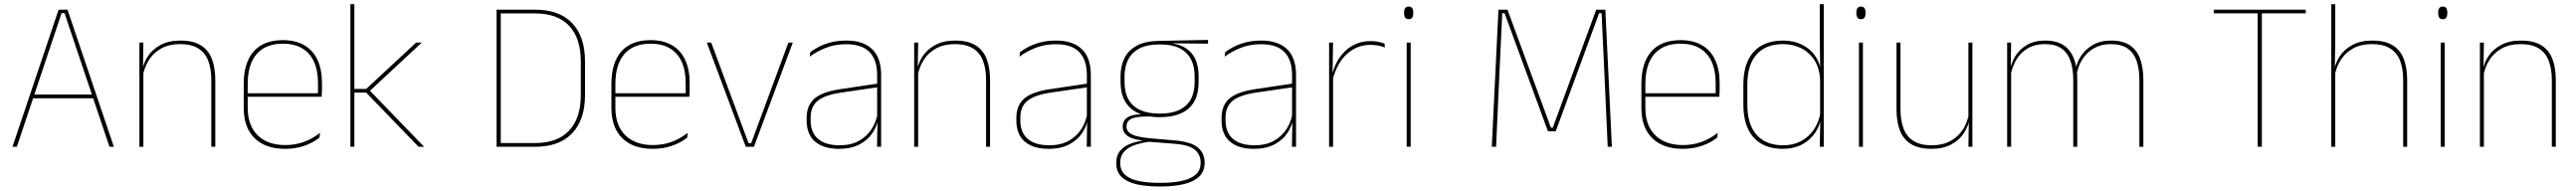

<svg xmlns="http://www.w3.org/2000/svg" viewBox="-20 -684 12000 890"><path d="M58.5 0H38L253 -639H294.5L510.5 0H490L280.5 -623H267ZM421 -226H127V-243.5H421Z M983 0H964.5V-310Q964.5 -363 950.2 -400.5Q936 -438 904 -458.2Q872 -478.5 818.5 -478.5Q769 -478.5 732.2 -458.8Q695.5 -439 673.5 -404.2Q651.5 -369.5 644.5 -325L635.5 -344H641Q645.5 -385 667.2 -419.2Q689 -453.5 727.5 -474.2Q766 -495 819.5 -495Q880 -495 915.8 -472.8Q951.5 -450.5 967.2 -409.2Q983 -368 983 -311ZM648 0H629.5V-485.5H648L646 -358.5H648Z M1308 9.5Q1216.5 9.5 1166 -40.2Q1115.5 -90 1115.5 -180.5V-292.5Q1115.5 -392.5 1162.2 -444.8Q1209 -497 1298 -497Q1356.5 -497 1397.2 -473.5Q1438 -450 1459 -405.2Q1480 -360.5 1480 -296.5V-279.5Q1480 -268.5 1479.8 -257.5Q1479.5 -246.5 1478.5 -233H1461.5Q1461.5 -250.5 1461.5 -266.5Q1461.5 -282.5 1461.5 -296Q1461.5 -355.5 1442.8 -396.5Q1424 -437.5 1387.5 -459Q1351 -480.5 1298 -480.5Q1218 -480.5 1176 -432.5Q1134 -384.5 1134 -292.5V-243.5V-239.5V-181Q1134 -140 1145.8 -108Q1157.5 -76 1180 -53.8Q1202.5 -31.5 1235 -19.8Q1267.5 -8 1308.5 -8Q1356 -8 1396 -22.8Q1436 -37.5 1471 -65L1468.5 -43Q1439 -19 1398 -4.8Q1357 9.5 1308 9.5ZM1472 -233H1124V-249.5H1472Z M1956 0H1930L1686 -252.5H1624.5V-269.5H1686L1918.5 -485.5H1945L1697.5 -255.5V-267.5ZM1631 0H1612.5V-664.5H1631Z M2472.5 0H2303.5V-17.5H2472Q2577 -17.5 2631.5 -75.5Q2686 -133.5 2686 -242V-397Q2686 -506 2631.5 -563.8Q2577 -621.5 2472 -621.5H2302.5V-639H2472.5Q2585.5 -639 2645.5 -576.5Q2705.5 -514 2705.5 -397.5V-241.5Q2705.5 -125.5 2645.5 -62.8Q2585.5 0 2472.5 0ZM2313 0H2293.5V-639H2313Z M3021 9.5Q2929.5 9.5 2879 -40.2Q2828.5 -90 2828.5 -180.5V-292.5Q2828.5 -392.5 2875.2 -444.8Q2922 -497 3011 -497Q3069.5 -497 3110.2 -473.5Q3151 -450 3172 -405.2Q3193 -360.5 3193 -296.5V-279.5Q3193 -268.5 3192.8 -257.5Q3192.5 -246.5 3191.5 -233H3174.5Q3174.5 -250.5 3174.5 -266.5Q3174.5 -282.5 3174.5 -296Q3174.5 -355.5 3155.8 -396.5Q3137 -437.5 3100.5 -459Q3064 -480.5 3011 -480.5Q2931 -480.5 2889 -432.5Q2847 -384.5 2847 -292.5V-243.5V-239.5V-181Q2847 -140 2858.8 -108Q2870.5 -76 2893 -53.8Q2915.5 -31.5 2948 -19.8Q2980.5 -8 3021.5 -8Q3069 -8 3109 -22.8Q3149 -37.5 3184 -65L3181.5 -43Q3152 -19 3111 -4.8Q3070 9.5 3021 9.5ZM3185 -233H2837V-249.5H3185Z M3467.5 -16.5H3479.5L3653 -485.5H3673.5L3492.5 0H3454.5L3273 -485.5H3293.5Z M4085 0H4066L4068 -128L4066.5 -131.5V-292V-334.5Q4066.5 -404.5 4031.2 -441.2Q3996 -478 3922.5 -478Q3868 -478 3825 -460.2Q3782 -442.5 3752.5 -420L3755 -441Q3770.5 -453 3794.2 -465.5Q3818 -478 3850.2 -486.5Q3882.5 -495 3922.5 -495Q3964 -495 3994.5 -484.2Q4025 -473.5 4045.2 -453Q4065.5 -432.5 4075.2 -402.8Q4085 -373 4085 -335ZM3889 9.5Q3816.5 9.5 3777.2 -24.2Q3738 -58 3738 -123V-134.5Q3738 -192.5 3774 -224.2Q3810 -256 3894.5 -268.5L4075.5 -295.5L4076 -278.5L3898 -252.5Q3823 -241.5 3789.8 -214.5Q3756.5 -187.5 3756.5 -135.5V-124Q3756.5 -66.5 3791.2 -36.8Q3826 -7 3891.5 -7Q3943.5 -7 3980.8 -27.2Q4018 -47.5 4040.5 -82.2Q4063 -117 4069.5 -160.5L4079 -142H4073Q4069 -102.5 4047 -67.8Q4025 -33 3985.5 -11.8Q3946 9.5 3889 9.5Z M4592.5 0H4574V-310Q4574 -363 4559.8 -400.5Q4545.5 -438 4513.5 -458.2Q4481.5 -478.5 4428 -478.5Q4378.5 -478.5 4341.8 -458.8Q4305 -439 4283 -404.2Q4261 -369.5 4254 -325L4245 -344H4250.5Q4255 -385 4276.8 -419.2Q4298.5 -453.5 4337 -474.2Q4375.5 -495 4429 -495Q4489.5 -495 4525.2 -472.8Q4561 -450.5 4576.8 -409.2Q4592.5 -368 4592.5 -311ZM4257.5 0H4239V-485.5H4257.5L4255.5 -358.5H4257.5Z M5062 0H5043L5045 -128L5043.5 -131.5V-292V-334.5Q5043.5 -404.5 5008.2 -441.2Q4973 -478 4899.5 -478Q4845 -478 4802 -460.2Q4759 -442.5 4729.5 -420L4732 -441Q4747.5 -453 4771.2 -465.5Q4795 -478 4827.2 -486.5Q4859.5 -495 4899.5 -495Q4941 -495 4971.5 -484.2Q5002 -473.5 5022.2 -453Q5042.5 -432.5 5052.2 -402.8Q5062 -373 5062 -335ZM4866 9.5Q4793.5 9.5 4754.2 -24.2Q4715 -58 4715 -123V-134.5Q4715 -192.5 4751 -224.2Q4787 -256 4871.5 -268.5L5052.5 -295.5L5053 -278.5L4875 -252.5Q4800 -241.5 4766.8 -214.5Q4733.5 -187.5 4733.5 -135.5V-124Q4733.5 -66.5 4768.2 -36.8Q4803 -7 4868.5 -7Q4920.5 -7 4957.8 -27.2Q4995 -47.5 5017.5 -82.2Q5040 -117 5046.5 -160.5L5056 -142H5050Q5046 -102.5 5024 -67.8Q5002 -33 4962.5 -11.8Q4923 9.5 4866 9.5Z M5383 -138Q5295 -138 5247.8 -179.5Q5200.5 -221 5200.5 -302V-329Q5200.5 -376.5 5218.5 -413Q5236.5 -449.5 5275.8 -471Q5315 -492.5 5378.5 -493.5L5608 -498V-480.5L5421 -482.5L5420.5 -485Q5475 -479.5 5506.2 -458.2Q5537.5 -437 5550.8 -404Q5564 -371 5564 -330V-300.5Q5564 -219.5 5518 -178.8Q5472 -138 5383 -138ZM5380.5 168H5389Q5443 168 5484.5 159.2Q5526 150.5 5549.8 130.2Q5573.5 110 5573.5 75.5V73.5Q5573.5 35.5 5545.8 13.2Q5518 -9 5453 -14L5325.5 -24L5342 -24.5Q5300 -19.5 5267.8 -8.5Q5235.5 2.5 5217.2 22.5Q5199 42.5 5199 74V75.5Q5199 111 5222.2 131.2Q5245.5 151.5 5286.5 159.8Q5327.5 168 5380.5 168ZM5389 185H5380.5Q5321.5 185 5276.5 175Q5231.5 165 5206 141.2Q5180.5 117.5 5180.5 76.5V74.5Q5180.5 39 5200 17Q5219.5 -5 5251.5 -16.2Q5283.5 -27.5 5321 -30.5L5320 -27.5Q5262 -32 5236.2 -48.5Q5210.5 -65 5210.5 -93.5V-94Q5210.5 -112 5219.5 -124.8Q5228.5 -137.5 5248.8 -144.5Q5269 -151.5 5301.5 -151.5V-158L5357 -141H5318.5Q5267.5 -140.5 5247.8 -129Q5228 -117.5 5228 -95V-94.5Q5228 -71 5253 -58Q5278 -45 5340 -39.5L5455.5 -29.5Q5528.5 -23 5560.2 3.2Q5592 29.5 5592 72.5V74.5Q5592 115 5566.2 139.2Q5540.5 163.5 5494.8 174.2Q5449 185 5389 185ZM5383 -154.5Q5436.5 -154.5 5472.5 -171Q5508.5 -187.5 5527 -220.2Q5545.5 -253 5545.5 -300.5V-330Q5545.5 -376.5 5527.5 -409.5Q5509.5 -442.5 5474.2 -459.8Q5439 -477 5387 -477H5382Q5324 -477 5288 -458Q5252 -439 5235.5 -405.5Q5219 -372 5219 -329V-302Q5219 -253.5 5237.2 -220.8Q5255.5 -188 5292 -171.2Q5328.5 -154.5 5383 -154.5Z M6018 0H5999L6001 -128L5999.5 -131.5V-292V-334.5Q5999.5 -404.5 5964.2 -441.2Q5929 -478 5855.5 -478Q5801 -478 5758 -460.2Q5715 -442.5 5685.5 -420L5688 -441Q5703.5 -453 5727.2 -465.5Q5751 -478 5783.2 -486.5Q5815.5 -495 5855.5 -495Q5897 -495 5927.5 -484.2Q5958 -473.5 5978.2 -453Q5998.5 -432.5 6008.2 -402.8Q6018 -373 6018 -335ZM5822 9.5Q5749.5 9.5 5710.2 -24.2Q5671 -58 5671 -123V-134.5Q5671 -192.5 5707 -224.2Q5743 -256 5827.5 -268.5L6008.5 -295.5L6009 -278.5L5831 -252.5Q5756 -241.5 5722.8 -214.5Q5689.5 -187.5 5689.5 -135.5V-124Q5689.5 -66.5 5724.2 -36.8Q5759 -7 5824.5 -7Q5876.5 -7 5913.8 -27.2Q5951 -47.5 5973.5 -82.2Q5996 -117 6002.5 -160.5L6012 -142H6006Q6002 -102.5 5980 -67.8Q5958 -33 5918.5 -11.8Q5879 9.5 5822 9.5Z M6187.5 -308.5 6178 -320.5 6183.5 -325Q6200 -402 6248 -447.2Q6296 -492.5 6366 -492.5Q6387 -492.5 6403.2 -489Q6419.5 -485.5 6430.5 -480.5L6432 -462.5Q6419 -468 6402 -471.5Q6385 -475 6364.5 -475Q6303 -475 6255.8 -433.2Q6208.5 -391.5 6187.5 -308.5ZM6190.5 0H6172V-485.5H6190.5L6188 -335L6190.5 -332.5Z M6552 0H6533.5V-485.5H6552ZM6543 -594.5Q6532.5 -594.5 6527 -601.2Q6521.5 -608 6521.5 -622V-626.5Q6521.5 -640 6527 -646.8Q6532.5 -653.5 6543 -653.5Q6553.5 -653.5 6558.8 -646.8Q6564 -640 6564 -626.5V-622Q6564 -608 6558.8 -601.2Q6553.5 -594.5 6543 -594.5Z M6950 0H6930L6961 -639H7003L7205.5 -89H7214L7416.5 -639H7459L7489.5 0H7470L7455.5 -321L7441.5 -622.5H7430L7228 -72.5H7191.5L6989.5 -622.5H6978.5L6964.5 -320.5Z M7819.5 9.5Q7728 9.5 7677.5 -40.2Q7627 -90 7627 -180.5V-292.5Q7627 -392.5 7673.8 -444.8Q7720.5 -497 7809.5 -497Q7868 -497 7908.8 -473.5Q7949.5 -450 7970.5 -405.2Q7991.5 -360.5 7991.5 -296.5V-279.5Q7991.5 -268.5 7991.2 -257.5Q7991 -246.5 7990 -233H7973Q7973 -250.5 7973 -266.5Q7973 -282.5 7973 -296Q7973 -355.5 7954.2 -396.5Q7935.5 -437.5 7899 -459Q7862.5 -480.5 7809.5 -480.5Q7729.5 -480.5 7687.5 -432.5Q7645.5 -384.5 7645.5 -292.5V-243.5V-239.5V-181Q7645.5 -140 7657.2 -108Q7669 -76 7691.5 -53.8Q7714 -31.5 7746.5 -19.8Q7779 -8 7820 -8Q7867.5 -8 7907.5 -22.8Q7947.5 -37.5 7982.5 -65L7980 -43Q7950.5 -19 7909.5 -4.8Q7868.5 9.5 7819.5 9.5ZM7983.5 -233H7635.5V-249.5H7983.5Z M8286 9.5Q8197 9.5 8149.5 -43.8Q8102 -97 8102 -197V-289.5Q8102 -389.5 8149.8 -442.2Q8197.5 -495 8287.5 -495Q8337.5 -495 8377.5 -474.5Q8417.5 -454 8440.8 -417Q8464 -380 8464.5 -330H8470.5L8459.5 -313.5Q8456.5 -368.5 8432.2 -405Q8408 -441.5 8370 -460Q8332 -478.5 8286.5 -478.5Q8206.5 -478.5 8163.5 -430.2Q8120.5 -382 8120.5 -289.5V-197Q8120.5 -104.5 8163.5 -55.8Q8206.5 -7 8288 -7Q8334.5 -7 8371 -26.5Q8407.5 -46 8431 -81Q8454.5 -116 8461.5 -162.5L8470.5 -144H8465Q8460.5 -101.5 8437.5 -66.8Q8414.5 -32 8376 -11.2Q8337.5 9.5 8286 9.5ZM8476.5 0H8458L8460.5 -130.5L8459.5 -138V-346.5L8460 -356L8458 -494.5V-664.5H8476.5Z M8659 0H8640.5V-485.5H8659ZM8650 -594.5Q8639.5 -594.5 8634 -601.2Q8628.5 -608 8628.5 -622V-626.5Q8628.5 -640 8634 -646.8Q8639.5 -653.5 8650 -653.5Q8660.5 -653.5 8665.8 -646.8Q8671 -640 8671 -626.5V-622Q8671 -608 8665.8 -601.2Q8660.5 -594.5 8650 -594.5Z M8815.5 -485.5H8834V-175.5Q8834 -123 8848.2 -85.2Q8862.5 -47.5 8894.5 -27.2Q8926.5 -7 8980 -7Q9030 -7 9066.5 -26.8Q9103 -46.5 9125.2 -81.2Q9147.5 -116 9154 -160.5L9163 -141.5H9157.5Q9153 -101 9131.2 -66.5Q9109.5 -32 9071.2 -11.2Q9033 9.5 8979 9.5Q8919 9.5 8883 -12.8Q8847 -35 8831.2 -76.2Q8815.5 -117.5 8815.5 -174.5ZM9150.5 -485.5H9169V0H9150.5L9152.5 -127H9150.5Z M9965.5 0H9947V-310Q9947 -363 9934 -400.5Q9921 -438 9891.8 -458.2Q9862.5 -478.5 9813.5 -478.5Q9769 -478.5 9735.2 -459.2Q9701.5 -440 9680.8 -406.8Q9660 -373.5 9654 -331.5L9643.5 -351.5H9648.5Q9653 -389 9674 -421.8Q9695 -454.5 9730.5 -474.8Q9766 -495 9814.5 -495Q9870 -495 9903 -472.8Q9936 -450.5 9950.8 -409.2Q9965.5 -368 9965.5 -311ZM9349.5 0H9331V-485.5H9349.5L9347.5 -357.5H9349.5ZM9657.5 0H9639V-309.5Q9639 -362.5 9626 -400.2Q9613 -438 9584 -458.2Q9555 -478.5 9506.5 -478.5Q9460.5 -478.5 9426.8 -458.8Q9393 -439 9372.8 -404.2Q9352.5 -369.5 9346 -325L9335.5 -344H9342.5Q9347 -385 9367 -419.2Q9387 -453.5 9422.5 -474.2Q9458 -495 9507.5 -495Q9574 -495 9609.8 -460.8Q9645.5 -426.5 9655 -358Q9656.5 -346.5 9657 -336Q9657.5 -325.5 9657.5 -314Z M10517.5 0H10498V-639H10517.5ZM10722 -622H10293.5V-639H10722Z M11194.5 0H11176V-310Q11176 -363 11161.8 -400.5Q11147.5 -438 11115.5 -458.2Q11083.5 -478.5 11030 -478.5Q10980 -478.5 10943.5 -458.8Q10907 -439 10885 -404.5Q10863 -370 10856 -325.5L10845 -344H10852.5Q10857 -385 10878.8 -419.2Q10900.5 -453.5 10938.8 -474.2Q10977 -495 11031 -495Q11091.5 -495 11127.2 -472.8Q11163 -450.5 11178.8 -409.2Q11194.5 -368 11194.5 -311ZM10859.5 0H10841V-664.5H10859.5V-495.5L10857.5 -357L10859.5 -354Z M11369.5 0H11351V-485.5H11369.5ZM11360.5 -594.5Q11350 -594.5 11344.5 -601.2Q11339 -608 11339 -622V-626.5Q11339 -640 11344.5 -646.8Q11350 -653.5 11360.5 -653.5Q11371 -653.5 11376.2 -646.8Q11381.5 -640 11381.5 -626.5V-622Q11381.5 -608 11376.2 -601.2Q11371 -594.5 11360.5 -594.5Z M11887 0H11868.5V-310Q11868.5 -363 11854.2 -400.5Q11840 -438 11808 -458.2Q11776 -478.5 11722.5 -478.5Q11673 -478.5 11636.2 -458.8Q11599.5 -439 11577.5 -404.2Q11555.5 -369.5 11548.5 -325L11539.5 -344H11545Q11549.5 -385 11571.2 -419.2Q11593 -453.5 11631.5 -474.2Q11670 -495 11723.5 -495Q11784 -495 11819.8 -472.8Q11855.5 -450.5 11871.2 -409.2Q11887 -368 11887 -311ZM11552 0H11533.5V-485.5H11552L11550 -358.5H11552Z"/></svg>

Font: Anek Devanagari Medium Thin
Style: Regular
Weight: 250
Version: Version 1.003